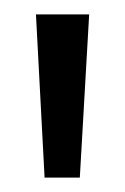

<svg xmlns="http://www.w3.org/2000/svg" viewBox="-20 -701 174 267"><path d="M42 -454 30 -681H104L91 -454Z"/></svg>

Font: Bricolage Grotesque 72pt Light
Style: Regular
Weight: 300
Designer: Mathieu Triay
Foundry: Atelier Triay
Version: Version 1.001;gftools[0.9.33.dev8+g029e19f]